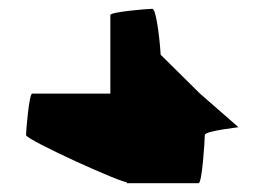

<svg xmlns="http://www.w3.org/2000/svg" viewBox="-20 -630 615 435"><path d="M39 -324C39 -313 267 -210 267 -218V-215H430C438 -215 444 -313 444 -324C444 -334 528 -342 520 -342L433 -418L344 -506C344 -513 336 -610 325 -610C314 -610 230 -603 230 -596V-418H53C46 -418 39 -334 39 -324Z"/></svg>

Font: Ampere
Style: SC
Weight: 400
Version: Version 1